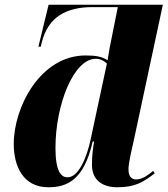

<svg xmlns="http://www.w3.org/2000/svg" viewBox="-20 -780 707 810"><path d="M184 10C261 10 334 -18 371 -183H377C372 -151 368 -128 368 -84C368 -21 411 10 475 10C552 10 586 -13 633 -49L626 -59C612 -47 582 -23 556 -23C534 -23 522 -36 522 -66C522 -94 538 -159 546 -195L667 -760H185L142 -583H152L156 -600C183 -711 263 -750 370 -750H477L444 -585C442 -573 436 -543 434 -526C409 -541 387 -546 341 -546C151 -546 38 -329 38 -173C38 -78 78 10 184 10ZM265 -32C238 -32 214 -56 214 -156C214 -337 290 -532 384 -532C403 -532 418 -524 431 -512L362 -190C347 -120 313 -32 265 -32Z"/></svg>

Font: Noto Serif Display SemiCondensed Black
Style: Italic
Weight: 900
Width: 4
Italic angle: -12°
Designer: Monotype Design Team
Foundry: Monotype Imaging Inc.
Version: Version 2.009